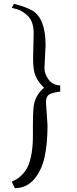

<svg xmlns="http://www.w3.org/2000/svg" viewBox="-20 -780 402 998"><path d="M219 -248 227 -128Q227 -35 212 35Q197 105 157.5 151.5Q118 198 57 198L41 164Q57 157 67.5 151Q78 145 95.5 127.5Q113 110 124 87Q151 27 151 -72V-122Q151 -188 154 -219Q160 -283 209 -324Q165 -366 156 -416Q152 -440 152 -477L155 -606Q155 -666 126 -696Q98 -723 70 -732Q65 -733 53 -736L41 -740L53 -760Q115 -744 147 -726Q217 -685 217 -544L211 -426Q211 -396 232.5 -366.5Q254 -337 293 -336V-304Q252 -299 235.5 -288.5Q219 -278 219 -248Z"/></svg>

Font: Montaga
Style: Regular
Weight: 400
Designer: Alejandra Rodriguez
Foundry: Alejandra Rodriguez
Version: Version 1.001